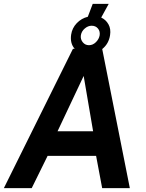

<svg xmlns="http://www.w3.org/2000/svg" viewBox="-28 -976 758 996"><path d="M536 -956 497 -885Q521.5 -873.5 534.8 -849.5Q548 -825.5 543 -794Q536.5 -749.5 502.8 -722Q469 -694.5 426.5 -694.5Q384.5 -694.5 359.5 -722.8Q334.5 -751 341 -796Q346 -830.5 370.2 -855.8Q394.5 -881 427.5 -889L453 -956ZM489 -793Q492 -814 480 -828.2Q468 -842.5 447.5 -842.5Q428.5 -842.5 411.8 -828.2Q395 -814 391.5 -793Q388.5 -773 401 -757.2Q413.5 -741.5 433.5 -741.5Q453.5 -741.5 469.5 -757.2Q485.5 -773 489 -793ZM-8 0 350.5 -723H502L645.5 0H502L470.5 -167.5H219L136.5 0ZM270.5 -295H455L406 -582Z"/></svg>

Font: Public Sans Thin
Style: Bold Italic
Weight: 700
Italic angle: -8°
Version: Version 2.001